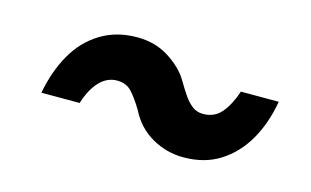

<svg xmlns="http://www.w3.org/2000/svg" viewBox="-45 -537 714 441"><g transform="rotate(15 312.0 -316.5)"><path d="M410 -197Q370 -197 335 -217Q300 -237 281 -275Q266 -300 253 -314Q240 -328 218 -328Q195 -328 177 -309.5Q159 -291 148 -256H57Q67 -309 90 -349.5Q113 -390 150.5 -413Q188 -436 237 -436Q281 -436 314 -414.5Q347 -393 362 -367Q372 -350 381.5 -336Q391 -322 402 -313.5Q413 -305 428 -305Q455 -305 471.5 -324.5Q488 -344 499 -377H589Q580 -324 556.5 -283.5Q533 -243 496.5 -220Q460 -197 410 -197Z"/></g></svg>

Font: Figtree SemiBold
Style: Italic
Weight: 600
Italic angle: -9.5°
Foundry: Erik Kennedy
Version: Version 2.001;gftools[0.9.30]